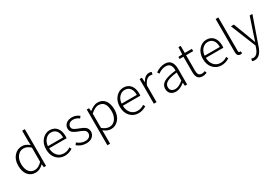

<svg xmlns="http://www.w3.org/2000/svg" viewBox="68 -2074 5148 3593"><g transform="rotate(-30 2642.0 -277.5)"><path d="M277.3 12.7Q175.8 12.7 115.7 -60.5Q55.7 -133.8 55.7 -265.6Q55.7 -390.6 125 -468.8Q194.3 -546.9 292 -546.9Q337.9 -546.9 373.5 -531.2Q409.2 -515.6 451.2 -482.4L447.3 -578.1V-794.9H504.9V0H457L450.2 -67.4H448.2Q368.2 12.7 277.3 12.7ZM287.1 -38.1Q366.2 -38.1 447.3 -122.1V-429.7Q373 -496.1 297.9 -496.1Q221.7 -496.1 169.9 -429.7Q118.2 -363.3 118.2 -265.6Q118.2 -161.1 162.6 -99.6Q207 -38.1 287.1 -38.1Z M908.2 12.7Q801.8 12.7 731 -63Q660.2 -138.7 660.2 -265.6Q660.2 -390.6 730 -468.8Q799.8 -546.9 894.5 -546.9Q991.2 -546.9 1045.9 -481.4Q1100.6 -416 1100.6 -298.8Q1100.6 -275.4 1097.7 -256.8H719.7Q721.7 -158.2 774.9 -97.2Q828.1 -36.1 914.1 -36.1Q992.2 -36.1 1056.6 -82L1078.1 -39.1Q997.1 12.7 908.2 12.7ZM719.7 -302.7H1047.9Q1047.9 -397.5 1007.3 -447.3Q966.8 -497.1 895.5 -497.1Q828.1 -497.1 777.8 -444.3Q727.5 -391.6 719.7 -302.7Z M1373 12.7Q1262.7 12.7 1176.8 -59.6L1208 -101.6Q1286.1 -35.2 1376 -35.2Q1434.6 -35.2 1466.3 -64Q1498 -92.8 1498 -135.7Q1498 -158.2 1487.3 -176.8Q1476.6 -195.3 1455.1 -209Q1433.6 -222.7 1415 -231Q1396.5 -239.3 1368.2 -250Q1329.1 -263.7 1307.1 -273.9Q1285.2 -284.2 1256.8 -302.2Q1228.5 -320.3 1214.8 -345.7Q1201.2 -371.1 1201.2 -403.3Q1201.2 -464.8 1248.5 -505.9Q1295.9 -546.9 1377 -546.9Q1460.9 -546.9 1531.2 -490.2L1502 -450.2Q1438.5 -498 1375 -498Q1319.3 -498 1289.6 -471.7Q1259.8 -445.3 1259.8 -406.2Q1259.8 -385.7 1269 -369.6Q1278.3 -353.5 1300.3 -340.3Q1322.3 -327.1 1336.9 -320.8Q1351.6 -314.5 1383.8 -301.8Q1472.7 -268.6 1502 -246.1Q1555.7 -206.1 1555.7 -138.7Q1555.7 -74.2 1506.8 -30.8Q1458 12.7 1373 12.7Z M1692.4 238.3V-533.2H1741.2L1748 -467.8H1750Q1852.5 -546.9 1927.7 -546.9Q2031.2 -546.9 2086.4 -474.1Q2141.6 -401.4 2141.6 -275.4Q2141.6 -143.6 2073.2 -65.4Q2004.9 12.7 1907.2 12.7Q1832 12.7 1750 -51.8L1751 45.9V238.3ZM1901.4 -38.1Q1979.5 -38.1 2029.8 -103.5Q2080.1 -168.9 2080.1 -275.4Q2080.1 -496.1 1917 -496.1Q1846.7 -496.1 1751 -411.1V-102.5Q1827.1 -38.1 1901.4 -38.1Z M2501 12.7Q2394.5 12.7 2323.7 -63Q2252.9 -138.7 2252.9 -265.6Q2252.9 -390.6 2322.8 -468.8Q2392.6 -546.9 2487.3 -546.9Q2584 -546.9 2638.7 -481.4Q2693.4 -416 2693.4 -298.8Q2693.4 -275.4 2690.4 -256.8H2312.5Q2314.5 -158.2 2367.7 -97.2Q2420.9 -36.1 2506.8 -36.1Q2585 -36.1 2649.4 -82L2670.9 -39.1Q2589.8 12.7 2501 12.7ZM2312.5 -302.7H2640.6Q2640.6 -397.5 2600.1 -447.3Q2559.6 -497.1 2488.3 -497.1Q2420.9 -497.1 2370.6 -444.3Q2320.3 -391.6 2312.5 -302.7Z M2834 0V-533.2H2882.8L2889.6 -433.6H2891.6Q2952.1 -546.9 3042 -546.9Q3074.2 -546.9 3096.7 -535.2L3084 -483.4Q3061.5 -492.2 3035.2 -492.2Q2996.1 -492.2 2958 -460Q2919.9 -427.7 2892.6 -358.4V0Z M3310.5 12.7Q3243.2 12.7 3199.7 -24.9Q3156.2 -62.5 3156.2 -133.8Q3156.2 -221.7 3236.8 -268.1Q3317.4 -314.5 3496.1 -335Q3500 -496.1 3374 -496.1Q3287.1 -496.1 3206.1 -434.6L3179.7 -476.6Q3281.2 -546.9 3381.8 -546.9Q3471.7 -546.9 3512.7 -490.2Q3553.7 -433.6 3553.7 -337.9V0H3504.9L3499 -68.4H3497.1Q3398.4 12.7 3310.5 12.7ZM3323.2 -36.1Q3399.4 -36.1 3496.1 -119.1V-292Q3342.8 -274.4 3278.3 -237.3Q3213.9 -200.2 3213.9 -136.7Q3213.9 -85 3244.6 -60.5Q3275.4 -36.1 3323.2 -36.1Z M3889.6 12.7Q3814.5 12.7 3783.7 -29.8Q3752.9 -72.3 3752.9 -152.3V-484.4H3669.9V-528.3L3754.9 -533.2L3761.7 -686.5H3810.5V-533.2H3963.9V-484.4H3810.5V-148.4Q3810.5 -93.8 3829.6 -65.4Q3848.6 -37.1 3899.4 -37.1Q3929.7 -37.1 3964.8 -51.8L3978.5 -6.8Q3921.9 12.7 3889.6 12.7Z M4294.9 12.7Q4188.5 12.7 4117.7 -63Q4046.9 -138.7 4046.9 -265.6Q4046.9 -390.6 4116.7 -468.8Q4186.5 -546.9 4281.2 -546.9Q4377.9 -546.9 4432.6 -481.4Q4487.3 -416 4487.3 -298.8Q4487.3 -275.4 4484.4 -256.8H4106.4Q4108.4 -158.2 4161.6 -97.2Q4214.8 -36.1 4300.8 -36.1Q4378.9 -36.1 4443.4 -82L4464.8 -39.1Q4383.8 12.7 4294.9 12.7ZM4106.4 -302.7H4434.6Q4434.6 -397.5 4394 -447.3Q4353.5 -497.1 4282.2 -497.1Q4214.8 -497.1 4164.6 -444.3Q4114.3 -391.6 4106.4 -302.7Z M4699.2 12.7Q4627.9 12.7 4627.9 -79.1V-794.9H4686.5V-73.2Q4686.5 -37.1 4710 -37.1Q4718.8 -37.1 4729.5 -39.1L4738.3 6.8Q4718.8 12.7 4699.2 12.7Z M4879.9 240.2Q4848.6 240.2 4823.2 228.5L4835.9 179.7Q4860.4 188.5 4878.9 188.5Q4964.8 188.5 5011.7 52.7L5026.4 7.8L4807.6 -533.2H4871.1L4995.1 -207Q5032.2 -105.5 5050.8 -56.6H5055.7Q5064.5 -85 5082.5 -141.6Q5100.6 -198.2 5103.5 -207L5212.9 -533.2H5271.5L5063.5 61.5Q5001 240.2 4879.9 240.2Z"/></g></svg>

Font: Bpmf Zihi Sans Light
Style: Light
Weight: 300
Foundry: But Ko
Version: Version 1.320